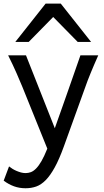

<svg xmlns="http://www.w3.org/2000/svg" viewBox="-30 -801 567 1051"><path d="M319.8 0Q294.4 70.3 270 114.7Q245.6 159.2 220.5 184.8Q195.3 210.4 168.2 220Q141.1 229.5 109.9 229.5Q76.2 229.5 46.6 218.8Q17.1 208 -9.8 188L19.5 109.9Q27.3 116.2 37.8 122.8Q48.3 129.4 60.3 134.5Q72.3 139.6 85 143.1Q97.7 146.5 109.9 146.5Q124.5 146.5 138.7 141.4Q152.8 136.2 167.2 121.8Q181.6 107.4 196.8 81.3Q211.9 55.2 229 12.7L92.8 -324.7Q79.1 -357.9 61 -399.4Q43 -440.9 14.6 -498H112.3L270 -99.1Q279.3 -125.5 290.3 -156.5Q301.3 -187.5 313 -220.5Q324.7 -253.4 336.4 -286.9Q348.1 -320.3 358.9 -351.1Q384.3 -423.3 410.2 -498H507.8Q495.1 -469.7 484.9 -445.6Q474.6 -421.4 465.8 -400.1Q457 -378.9 450 -360.4Q442.9 -341.8 437 -324.7ZM53.7 -571.3 219.7 -781.2H302.7L468.8 -571.3H395.5L261.2 -708L127 -571.3Z"/></svg>

Font: Andika New Basic
Style: Regular
Weight: 400
Designer: Victor Gaultney, Annie Olsen, Julie Remington, Don Collingsworth, Eric Hays
Foundry: SIL International
Version: Version 5.500